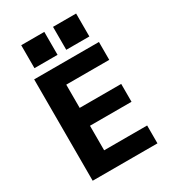

<svg xmlns="http://www.w3.org/2000/svg" viewBox="-215 -1029 1031 1145"><g transform="rotate(-30 300.0 -456.5)"><path d="M80 0V-698H526V-575H230V-415H516V-292H230V-123H526V0ZM493 -913V-755H334V-913ZM274 -913V-755H115V-913Z"/></g></svg>

Font: iA Writer Mono V
Style: Regular
Weight: 400
Designer: Mike Abbink, Paul van der Laan, Pieter van Rosmalen
Foundry: Bold Monday
Version: Version 2.000